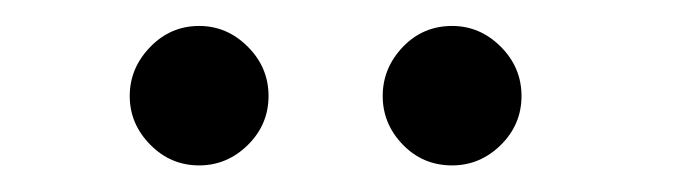

<svg xmlns="http://www.w3.org/2000/svg" viewBox="-20 -633 520 148"><path d="M328.5 -505.5Q306 -505.5 290.5 -521.5Q275 -537.5 275 -559Q275 -580.5 290.5 -596.8Q306 -613 328.5 -613Q350 -613 366 -597Q382 -581 382 -559Q382 -537 366 -521.2Q350 -505.5 328.5 -505.5ZM133.5 -505.5Q111.5 -505.5 95.8 -521.5Q80 -537.5 80 -559Q80 -580.5 95.8 -596.8Q111.5 -613 133.5 -613Q155 -613 171 -597Q187 -581 187 -559Q187 -537 171 -521.2Q155 -505.5 133.5 -505.5Z"/></svg>

Font: League Spartan Thin
Style: Regular
Weight: 400
Version: Version 2.002